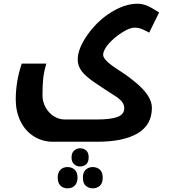

<svg xmlns="http://www.w3.org/2000/svg" viewBox="-20 -524 923 1035"><path d="M266.1 240.2Q209 240.2 162.6 211.2Q116.2 182.1 90.6 129.9Q64.9 77.6 64.9 12.2Q64.9 -85.4 97.2 -181.2H230Q217.3 -139.6 213.1 -102.5Q209 -65.4 209 -9.8Q209 24.4 225.8 54.9Q242.7 85.4 270.5 102.8Q298.3 120.1 328.1 120.1H501Q578.6 120.1 614.3 106Q649.9 91.8 649.9 60.1Q649.9 39.6 636.5 23.2Q623 6.8 591.3 -12.7Q549.3 -39.1 494.9 -75.9Q440.4 -112.8 419.7 -141.1Q398.9 -169.4 398.9 -203.1Q398.9 -261.7 451.9 -336.7Q504.9 -411.6 579.1 -457.8Q653.3 -503.9 721.2 -503.9Q744.6 -503.9 768.8 -494.9Q793 -485.8 837.9 -457L784.2 -348.1Q764.2 -359.4 745.1 -367.2Q726.1 -375 705.1 -375Q678.7 -375 635.5 -347.2Q592.3 -319.3 564.2 -286.1Q536.1 -252.9 536.1 -228Q536.1 -212.4 558.8 -191.2Q581.5 -169.9 625 -142.6Q665.5 -117.2 710.4 -80.1Q755.4 -43 777.1 -9Q798.8 24.9 798.8 57.1Q798.8 148.9 722.4 194.6Q646 240.2 502 240.2ZM411.6 275.4Q431.6 275.4 444.8 287.4Q458 299.3 458 324.2Q458 349.1 444.8 361.3Q431.6 373.5 411.6 373.5Q393.6 373.5 379.6 361.3Q365.7 349.1 365.7 324.2Q365.7 299.8 379.6 287.6Q393.6 275.4 411.6 275.4ZM480 376.5Q502.4 376.5 518.1 390.4Q533.7 404.3 533.7 433.6Q533.7 463.9 518.1 477.5Q502.4 491.2 480 491.2Q458 491.2 442.4 477.5Q426.8 463.9 426.8 433.6Q426.8 404.3 442.4 390.4Q458 376.5 480 376.5ZM343.8 376.5Q366.7 376.5 382.3 390.4Q397.9 404.3 397.9 433.6Q397.9 460.9 383.5 476.1Q369.1 491.2 343.8 491.2Q319.8 491.2 305.4 476.1Q291 460.9 291 433.6Q291 406.7 305.4 391.6Q319.8 376.5 343.8 376.5Z"/></svg>

Font: DroidArabicKufi-Bold
Style: Bold
Weight: 700
Designer: Pascal Zoghbi
Foundry: Ascender Corporation
Version: Version 1.00